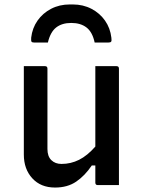

<svg xmlns="http://www.w3.org/2000/svg" viewBox="-20 -831 640 862"><path d="M182 -534Q193 -534 193 -523V-162Q193 -129 210.5 -112Q228 -95 256 -95Q298 -95 335 -113.5Q372 -132 408 -173V-534H503Q514 -534 514 -523V0H419Q408 0 408 -11V-88H392Q361 -42 322 -15.5Q283 11 227 11Q163 11 125 -30.5Q87 -72 87 -137V-534ZM300 -728Q258 -728 232 -707.5Q206 -687 195 -640H134Q124 -640 121.5 -644Q119 -648 120 -662Q125 -705 148.5 -738.5Q172 -772 209.5 -791.5Q247 -811 293 -811H307Q353 -811 390.5 -791.5Q428 -772 451.5 -738.5Q475 -705 480 -662Q482 -648 479 -644Q476 -640 466 -640H405Q395 -687 368.5 -707.5Q342 -728 300 -728Z"/></svg>

Font: Recursive Sn Lnr St Med
Style: Regular
Weight: 500
Version: Version 1.085;hotconv 1.1.0;makeotfexe 2.6.0; ttfautohint (v